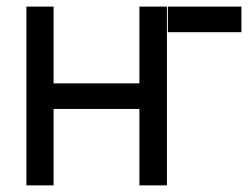

<svg xmlns="http://www.w3.org/2000/svg" viewBox="-20 -559 757 579"><path d="M708 -539.1V-461.9H486.3V-539.1ZM419.9 -307.6V-230.5H122.1V-307.6ZM141.6 -539.1V0H59.6V-539.1ZM483.4 -539.1V0H400.4V-539.1Z"/></svg>

Font: Inter Display V
Style: Regular
Weight: 400
Designer: Rasmus Andersson
Foundry: rsms
Version: Version 3.015;git-src